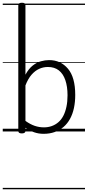

<svg xmlns="http://www.w3.org/2000/svg" viewBox="-20 -956 638 1396"><path d="M139 14Q125 14 119 9.5Q113 5 113 -4V-917Q113 -927 119.5 -931.5Q126 -936 140 -936Q153 -936 159 -931.5Q165 -927 165 -916V-413Q189 -457 218 -479.5Q247 -502 277.5 -510.5Q308 -519 337 -519Q421 -519 474 -456.5Q527 -394 527 -266Q527 -214 517.5 -170Q508 -126 489 -91.5Q470 -57 442 -33Q414 -9 377.5 4Q341 17 297 17Q261 17 229 6Q197 -5 165 -27V-4Q165 5 158.5 9.5Q152 14 139 14ZM165 -77Q200 -52 232.5 -41Q265 -30 299 -30Q330 -30 356.5 -39.5Q383 -49 404.5 -67.5Q426 -86 440.5 -114Q455 -142 463 -179.5Q471 -217 471 -263Q471 -327 455 -373.5Q439 -420 407.5 -444.5Q376 -469 328 -469Q295 -469 265 -455.5Q235 -442 209.5 -413Q184 -384 165 -335ZM0 410H598V420H0ZM0 -20H598V0H0ZM0 -505H598V-500H0ZM0 -930H598V-920H0Z"/></svg>

Font: Playwrite DE Grund Guides
Style: Regular
Weight: 400
Designer: Veronika Burian, José Scaglione
Foundry: TypeTogether
Version: Version 1.003